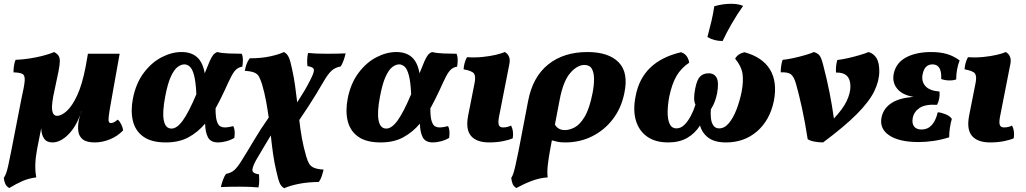

<svg xmlns="http://www.w3.org/2000/svg" viewBox="-37 -741 5405 1011"><path d="M12 249Q-3 241 -9 227.5Q-15 214 -17 196Q-10 185 -5 172Q0 159 6 132.5Q12 106 22 55L76 -222Q91 -287 93 -315.5Q95 -344 81.5 -351.5Q68 -359 34 -360Q34 -376 36.5 -394Q39 -412 45 -426Q97 -428 152 -439Q207 -450 249 -467Q264 -458 271 -448Q278 -438 278 -419Q278 -400 271 -365Q264 -330 251 -270Q233 -191 237.5 -161Q242 -131 264 -131Q286 -131 314.5 -156.5Q343 -182 369.5 -239Q396 -296 414 -390L426 -458H593L548 -206Q539 -156 536 -132Q533 -108 536 -100.5Q539 -93 547 -93Q554 -93 561.5 -96.5Q569 -100 583 -111Q593 -103 601.5 -86Q610 -69 611 -54Q581 -23 541 -7Q501 9 462 9Q419 9 399 -7Q379 -23 375.5 -49.5Q372 -76 378 -107Q379 -114 383 -128Q387 -142 393 -155H392Q367 -78 324.5 -34.5Q282 9 239 9Q209 9 195 -11.5Q181 -32 180 -66L158 46Q150 89 149 125.5Q148 162 154 193Q114 198 81 212.5Q48 227 12 249Z M836 9Q761 9 718.5 -21Q676 -51 663 -103.5Q650 -156 663 -223Q679 -303 720 -357.5Q761 -412 814 -439.5Q867 -467 919 -467Q970 -467 1000.5 -440Q1031 -413 1041 -355Q1057 -396 1067 -418.5Q1077 -441 1085.5 -451.5Q1094 -462 1107 -467Q1130 -461 1167 -459.5Q1204 -458 1236 -458Q1242 -444 1242 -426Q1242 -408 1239 -390Q1220 -387 1207 -375.5Q1194 -364 1180.5 -338Q1167 -312 1146 -265Q1134 -239 1122 -215.5Q1110 -192 1098 -170Q1098 -124 1105 -103Q1112 -82 1122.5 -76Q1133 -70 1145 -70Q1159 -70 1171 -72.5Q1183 -75 1191 -77Q1203 -57 1197 -15Q1177 -3 1153.5 3Q1130 9 1112 9Q1072 9 1058 -18Q1044 -45 1043 -90Q1004 -44 954.5 -17.5Q905 9 836 9ZM833 -233Q817 -150 825.5 -107Q834 -64 866 -64Q895 -64 926 -107Q957 -150 997 -245Q994 -310 985 -344Q976 -378 962.5 -390Q949 -402 934 -402Q917 -402 898.5 -388.5Q880 -375 863 -338.5Q846 -302 833 -233Z M1324 246Q1305 244 1280 243Q1255 242 1226 242Q1198 242 1172.5 242.5Q1147 243 1126 244Q1130 226 1137 206.5Q1144 187 1153 175Q1181 169 1197.5 154Q1214 139 1235 105Q1269 51 1301 -3.5Q1333 -58 1378 -122Q1372 -165 1364 -208.5Q1356 -252 1343 -297Q1335 -322 1327 -337Q1319 -352 1302 -359Q1285 -366 1252 -368Q1255 -385 1261 -402.5Q1267 -420 1278 -434Q1340 -434 1387 -444.5Q1434 -455 1458 -467Q1474 -459 1483 -440.5Q1492 -422 1501 -377Q1511 -332 1517 -288.5Q1523 -245 1528 -202Q1550 -236 1566 -263Q1582 -290 1596 -318Q1617 -358 1616 -373Q1615 -388 1582 -393Q1580 -406 1580.5 -425Q1581 -444 1585 -462Q1604 -460 1629 -459Q1654 -458 1683 -458Q1711 -458 1737 -458.5Q1763 -459 1783 -460Q1779 -442 1772 -422.5Q1765 -403 1757 -391Q1729 -386 1711 -370.5Q1693 -355 1672 -320Q1648 -279 1628.5 -247Q1609 -215 1588 -182.5Q1567 -150 1539 -109Q1544 -62 1552.5 -14.5Q1561 33 1575 81Q1582 106 1590.5 120.5Q1599 135 1616.5 142.5Q1634 150 1667 152Q1663 169 1657.5 186Q1652 203 1642 217Q1579 218 1532 228Q1485 238 1460 250Q1445 243 1436.5 224.5Q1428 206 1418 160Q1407 114 1400.5 67Q1394 20 1389 -28Q1374 -3 1352 33.5Q1330 70 1311 103Q1289 144 1292.5 158.5Q1296 173 1327 177Q1328 190 1328 209Q1328 228 1324 246Z M1967 9Q1892 9 1849.5 -21Q1807 -51 1794 -103.5Q1781 -156 1794 -223Q1810 -303 1851 -357.5Q1892 -412 1945 -439.5Q1998 -467 2050 -467Q2101 -467 2131.5 -440Q2162 -413 2172 -355Q2188 -396 2198 -418.5Q2208 -441 2216.5 -451.5Q2225 -462 2238 -467Q2261 -461 2298 -459.5Q2335 -458 2367 -458Q2373 -444 2373 -426Q2373 -408 2370 -390Q2351 -387 2338 -375.5Q2325 -364 2311.5 -338Q2298 -312 2277 -265Q2265 -239 2253 -215.5Q2241 -192 2229 -170Q2229 -124 2236 -103Q2243 -82 2253.5 -76Q2264 -70 2276 -70Q2290 -70 2302 -72.5Q2314 -75 2322 -77Q2334 -57 2328 -15Q2308 -3 2284.5 3Q2261 9 2243 9Q2203 9 2189 -18Q2175 -45 2174 -90Q2135 -44 2085.5 -17.5Q2036 9 1967 9ZM1964 -233Q1948 -150 1956.5 -107Q1965 -64 1997 -64Q2026 -64 2057 -107Q2088 -150 2128 -245Q2125 -310 2116 -344Q2107 -378 2093.5 -390Q2080 -402 2065 -402Q2048 -402 2029.5 -388.5Q2011 -375 1994 -338.5Q1977 -302 1964 -233Z M2539 9Q2473 9 2443.5 -25Q2414 -59 2428 -132L2462 -304Q2469 -339 2459 -353.5Q2449 -368 2404 -376Q2405 -392 2409.5 -409Q2414 -426 2422 -440Q2463 -437 2503 -441Q2543 -445 2574.5 -452.5Q2606 -460 2621 -467Q2636 -459 2643 -443Q2650 -427 2645 -403L2590 -123Q2585 -94 2590 -82Q2595 -70 2612 -70Q2635 -70 2654 -80Q2669 -52 2663 -13Q2644 -4 2610.5 2.5Q2577 9 2539 9Z M2682 249Q2668 241 2662.5 227.5Q2657 214 2655 196Q2662 185 2666.5 171Q2671 157 2677 131Q2683 105 2693 56L2744 -210Q2768 -336 2849.5 -401.5Q2931 -467 3056 -467Q3168 -467 3221 -412.5Q3274 -358 3250 -248Q3234 -171 3190 -113.5Q3146 -56 3081.5 -23.5Q3017 9 2939 9Q2916 9 2901 6Q2886 3 2869 -2L2860 46Q2853 83 2848 123.5Q2843 164 2847 193Q2804 196 2763 211.5Q2722 227 2682 249ZM2910 -216 2885 -85Q2902 -56 2937 -56Q2962 -56 2989.5 -70.5Q3017 -85 3042 -127Q3067 -169 3083 -250Q3091 -290 3091 -324Q3091 -358 3079.5 -378.5Q3068 -399 3040 -399Q3003 -399 2966 -357Q2929 -315 2910 -216Z M3481 9Q3415 9 3371.5 -21Q3328 -51 3311.5 -106Q3295 -161 3310 -235Q3344 -418 3549 -466Q3568 -460 3578.5 -445.5Q3589 -431 3592 -411Q3549 -382 3525 -340.5Q3501 -299 3487 -232Q3479 -189 3478.5 -151Q3478 -113 3489 -89Q3500 -65 3525 -65Q3548 -65 3567 -84Q3586 -103 3601 -131.5Q3616 -160 3625 -190Q3618 -204 3618 -225Q3618 -246 3624 -276Q3633 -322 3650 -338.5Q3667 -355 3694 -355Q3725 -355 3737 -330.5Q3749 -306 3739 -250Q3735 -230 3728 -209.5Q3721 -189 3706 -165Q3704 -142 3706.5 -118.5Q3709 -95 3719.5 -80Q3730 -65 3750 -65Q3778 -65 3801 -92.5Q3824 -120 3841 -164Q3858 -208 3868 -257Q3879 -315 3872.5 -354.5Q3866 -394 3834 -432Q3848 -458 3883 -466Q3978 -440 4017.5 -375Q4057 -310 4038 -210Q4017 -108 3949.5 -49.5Q3882 9 3786 9Q3727 9 3694 -15Q3661 -39 3649 -80Q3622 -38 3581 -14.5Q3540 9 3481 9ZM3768 -525Q3723 -525 3688 -546Q3700 -591 3709.5 -631Q3719 -671 3724 -708Q3769 -721 3812 -721Q3851 -721 3876 -710Q3844 -665 3816 -616.5Q3788 -568 3768 -525Z M4537 -467Q4565 -458 4579 -434Q4593 -410 4593 -366Q4593 -315 4566.5 -260.5Q4540 -206 4475 -140.5Q4410 -75 4297 9Q4277 9 4253.5 5Q4230 1 4216 -8Q4202 -99 4185.5 -174Q4169 -249 4154 -301Q4144 -336 4128.5 -349Q4113 -362 4074 -360Q4074 -377 4076.5 -394.5Q4079 -412 4084 -426Q4108 -428 4140 -435Q4172 -442 4201.5 -450.5Q4231 -459 4249 -467Q4271 -460 4280 -446.5Q4289 -433 4298 -397Q4317 -325 4331 -254Q4345 -183 4354 -117Q4402 -168 4421.5 -209.5Q4441 -251 4441 -286Q4441 -361 4365 -359Q4363 -396 4372 -425Q4397 -428 4428.5 -435Q4460 -442 4490 -451Q4520 -460 4537 -467Z M4800 7Q4696 7 4643.5 -29.5Q4591 -66 4606 -128Q4617 -172 4657.5 -198.5Q4698 -225 4773 -231Q4713 -241 4686 -275.5Q4659 -310 4670 -357Q4683 -412 4735.5 -439.5Q4788 -467 4867 -467Q4912 -467 4947.5 -457Q4983 -447 5016 -423Q4998 -376 4998 -323Q4984 -317 4960.5 -317.5Q4937 -318 4919 -325Q4923 -402 4873 -402Q4831 -402 4821 -349Q4814 -312 4836 -287.5Q4858 -263 4910 -259Q4912 -241 4908.5 -222Q4905 -203 4897 -189Q4835 -193 4805 -172.5Q4775 -152 4769 -119Q4764 -92 4776 -75.5Q4788 -59 4816 -59Q4879 -59 4901 -150Q4921 -148 4943 -139Q4965 -130 4975 -115Q4969 -95 4965 -69Q4961 -43 4961 -18Q4920 -5 4879 1Q4838 7 4800 7Z M5177 9Q5111 9 5081.5 -25Q5052 -59 5066 -132L5100 -304Q5107 -339 5097 -353.5Q5087 -368 5042 -376Q5043 -392 5047.5 -409Q5052 -426 5060 -440Q5101 -437 5141 -441Q5181 -445 5212.5 -452.5Q5244 -460 5259 -467Q5274 -459 5281 -443Q5288 -427 5283 -403L5228 -123Q5223 -94 5228 -82Q5233 -70 5250 -70Q5273 -70 5292 -80Q5307 -52 5301 -13Q5282 -4 5248.5 2.5Q5215 9 5177 9Z"/></svg>

Font: Vollkorn ExtraBold
Style: Italic
Weight: 800
Italic angle: -11°
Designer: Friedrich Althausen
Foundry: Friedrich Althausen
Version: Version 5.000; ttfautohint (v1.8.3)